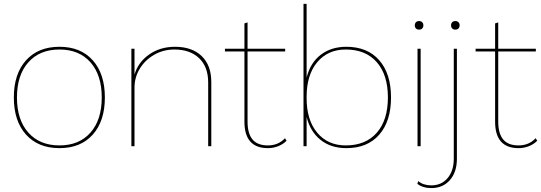

<svg xmlns="http://www.w3.org/2000/svg" viewBox="-20 -750 2778 985"><path d="M518 -250Q518 -129 456 -59.5Q394 10 285 10Q176 10 113.5 -59.5Q51 -129 51 -250Q51 -371 113.5 -440.5Q176 -510 285 -510Q394 -510 456 -440.5Q518 -371 518 -250ZM67 -250Q67 -135 125.5 -69.5Q184 -4 285 -4Q386 -4 444 -69.5Q502 -135 502 -250Q502 -365 444 -430.5Q386 -496 285 -496Q184 -496 125.5 -430.5Q67 -365 67 -250Z M1064 -329V0H1048V-327Q1048 -407 1001.5 -451.5Q955 -496 875 -496Q818 -496 771 -469Q724 -442 697 -397.5Q670 -353 670 -301V0H654V-500H670V-367Q688 -430 744.5 -470Q801 -510 878 -510Q965 -510 1014.5 -462.5Q1064 -415 1064 -329Z M1450 -28Q1434 -11 1408.5 -0.5Q1383 10 1354 10Q1234 10 1234 -126V-486H1134V-500H1234V-630L1250 -635V-500H1443V-486H1250V-126Q1250 -65 1275.5 -34.5Q1301 -4 1354 -4Q1408 -4 1442 -41Z M1986 -250Q1986 -128 1925.5 -59Q1865 10 1757 10Q1678 10 1625 -32Q1572 -74 1553 -150V0H1537V-730H1553V-352Q1572 -428 1625.5 -469Q1679 -510 1757 -510Q1865 -510 1925.5 -441Q1986 -372 1986 -250ZM1970 -250Q1970 -366 1913 -431Q1856 -496 1754 -496Q1662 -496 1607.5 -431Q1553 -366 1553 -253V-246Q1553 -134 1607.5 -69Q1662 -4 1754 -4Q1856 -4 1913 -69Q1970 -134 1970 -250Z M2108 -620Q2108 -630 2114 -636Q2120 -642 2130 -642Q2140 -642 2146 -636Q2152 -630 2152 -620Q2152 -610 2146 -604Q2140 -598 2130 -598Q2120 -598 2114 -604Q2108 -610 2108 -620ZM2138 0H2122V-500H2138Z M2338 -620Q2338 -610 2332 -604Q2326 -598 2316 -598Q2306 -598 2300 -604Q2294 -610 2294 -620Q2294 -630 2300 -636Q2306 -642 2316 -642Q2326 -642 2332 -636Q2338 -630 2338 -620ZM2324 64Q2324 133 2288 174Q2252 215 2192 215Q2171 215 2152 209Q2133 203 2121 193L2126 179Q2138 190 2155.5 195.5Q2173 201 2192 201Q2245 201 2276.5 163.5Q2308 126 2308 64V-500H2324Z M2736 -28Q2720 -11 2694.5 -0.5Q2669 10 2640 10Q2520 10 2520 -126V-486H2420V-500H2520V-630L2536 -635V-500H2729V-486H2536V-126Q2536 -65 2561.5 -34.5Q2587 -4 2640 -4Q2694 -4 2728 -41Z"/></svg>

Font: Work Sans Hairline
Style: Regular
Weight: 400
Designer: Wei Huang
Foundry: Wei Huang
Version: Version 1.032